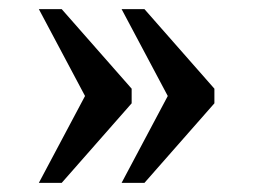

<svg xmlns="http://www.w3.org/2000/svg" viewBox="-20 -480 554 420"><path d="M246 -80 347 -270 246 -460H296L449 -286V-254L296 -80ZM65 -80 166 -270 65 -460H115L268 -286V-254L115 -80Z"/></svg>

Font: Noto Serif Khitan Small Script
Style: Regular
Weight: 400
Designer: LIU Zhao, ZHANG Congyu, Kushim JIANG
Foundry: Guyu Beijing Co. Ltd.
Version: Version 1.000; ttfautohint (v1.8.4.7-5d5b)